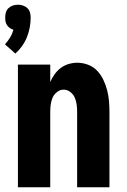

<svg xmlns="http://www.w3.org/2000/svg" viewBox="-20 -794 540 814"><path d="M45 -567 1 -606Q13 -619 22.5 -634.5Q32 -650 37 -668Q29 -670 22 -675Q15 -680 10 -687Q5 -694 3.5 -702.5Q2 -711 2 -720Q2 -731 5 -741.5Q8 -752 16 -759.5Q24 -767 34.5 -770.5Q45 -774 56 -774Q67 -774 77.5 -770.5Q88 -767 96 -759.5Q104 -752 107 -741.5Q110 -731 110 -720Q110 -698 106 -677Q102 -656 94 -636Q86 -616 73.5 -598.5Q61 -581 45 -567ZM56 0V-520H193V-446Q200 -463 211 -478.5Q222 -494 237 -505.5Q252 -517 270.5 -522.5Q289 -528 308 -528Q331 -528 353.5 -519.5Q376 -511 392 -494Q408 -477 418 -456Q428 -435 434 -412.5Q440 -390 442 -366.5Q444 -343 444 -320V0H307V-320Q307 -335 305 -350.5Q303 -366 297 -380Q291 -394 278 -404Q265 -414 250 -414Q235 -414 222 -404Q209 -394 203 -380Q197 -366 195 -350.5Q193 -335 193 -320V0Z"/></svg>

Font: Iosevka Curly Heavy
Style: Regular
Weight: 900
Monospace: yes
Designer: Belleve Invis
Foundry: Belleve Invis
Version: Version 22.1.2; ttfautohint (v1.8.4)